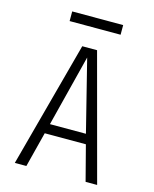

<svg xmlns="http://www.w3.org/2000/svg" viewBox="-131 -991 863 1077"><g transform="rotate(15 300.0 -452.0)"><path d="M61 0 257 -730H343L539 0H472L419 -204H180L128 0ZM195 -261H404L300 -676ZM152 -848V-904H448V-848Z"/></g></svg>

Font: Tiny ExtraLight
Style: Regular
Weight: 200
Monospace: yes
Designer: Philipp Nurullin, Konstantin Bulenkov
Foundry: JetBrains
Version: Version 2.251; ttfautohint (v1.8.4.7-5d5b)